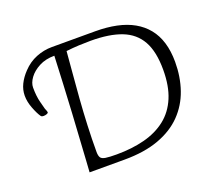

<svg xmlns="http://www.w3.org/2000/svg" viewBox="-110 -789 1059 939"><g transform="rotate(-20 420.0 -319.5)"><path d="M206 0Q207 -11 209.5 -53.5Q212 -96 216 -160.5Q220 -225 224.5 -300.5Q229 -376 232.5 -452.5Q236 -529 239 -595Q193 -595 159 -577Q125 -559 106.5 -533.5Q88 -508 88 -484Q88 -438 97 -405Q106 -372 107 -367Q108 -365 111 -357.5Q114 -350 114 -346Q114 -342 106 -339Q98 -336 89 -336Q85 -336 81.5 -337Q78 -338 75 -342Q62 -361 49 -395Q36 -429 36 -460Q36 -491 50 -519.5Q64 -548 89 -574Q120 -607 160 -623Q200 -639 242 -639H468Q528 -639 578 -628.5Q628 -618 666 -596.5Q704 -575 730.5 -542.5Q757 -510 770.5 -465.5Q784 -421 784 -365Q784 -287 761 -220.5Q738 -154 690 -104.5Q642 -55 567 -27.5Q492 0 388 0ZM361 -37Q441 -37 506.5 -54Q572 -71 619 -108Q666 -145 691 -204.5Q716 -264 716 -349Q716 -443 685 -498.5Q654 -554 591 -578.5Q528 -603 430 -603Q401 -603 369.5 -601.5Q338 -600 303 -596Q299 -544 293.5 -483Q288 -422 283 -355Q278 -288 275 -219Q272 -150 272 -82Q272 -63 278 -53Q284 -43 303.5 -40Q323 -37 361 -37Z"/></g></svg>

Font: Briem Hand Thin
Style: Regular
Weight: 100
Designer: Gunnlaugur SE Briem, Eben Sorkin
Foundry: Sorkin Type Co.
Version: Version 1.003